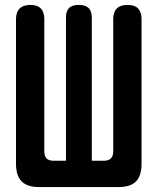

<svg xmlns="http://www.w3.org/2000/svg" viewBox="-20 -760 640 780"><path d="M139 0Q91 0 68 -23Q45 -46 45 -94V-682Q45 -711 60 -725.5Q75 -740 103 -740Q132 -740 146 -725.5Q160 -711 160 -682V-145Q160 -126 169 -116.5Q178 -107 198 -107H248V-688Q248 -715 260.5 -727.5Q273 -740 300 -740Q327 -740 340 -727.5Q353 -715 353 -688V-107H402Q421 -107 430.5 -116.5Q440 -126 440 -145V-682Q440 -711 454.5 -725.5Q469 -740 498 -740Q527 -740 541 -725.5Q555 -711 555 -683V-94Q555 -46 532.5 -23Q510 0 461 0Z"/></svg>

Font: Maple Mono Normal NL
Style: Bold
Weight: 700
Monospace: yes
Designer: subframe7536
Version: Version 7.000